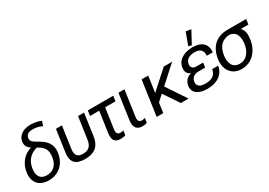

<svg xmlns="http://www.w3.org/2000/svg" viewBox="12 -1684 3614 2581"><g transform="rotate(-30 1819.0 -393.5)"><path d="M259.3 14.6C410.6 14.6 524.4 -85 546.9 -244.1C566.9 -383.8 491.2 -453.6 397 -505.4C356.4 -527.3 329.6 -546.4 314.9 -562C302.7 -577.1 296.9 -593.8 299.8 -614.3C307.6 -668.9 343.3 -689.5 410.6 -689.5C464.8 -689.5 513.2 -675.8 553.7 -655.3L576.7 -725.1C540.5 -746.6 468.8 -758.3 411.1 -759.3C307.1 -758.8 218.3 -707 205.6 -617.2C195.8 -554.2 226.1 -517.1 267.6 -488.8C148.9 -454.1 68.8 -356.4 50.8 -229C28.3 -72.3 116.2 14.6 259.3 14.6ZM410.6 -394.5C450.7 -355.5 462.4 -309.1 451.7 -231.9C435.5 -121.1 371.1 -58.1 268.6 -58.1C167.5 -58.6 128.4 -127.9 143.6 -231.4C160.2 -350.6 231.4 -423.3 336.4 -449.7C366.2 -433.1 392.6 -415.5 410.6 -394.5Z M824.2 9.8C958 9.8 1049.8 -42.5 1072.3 -197.3L1121.1 -539.1H1027.8L979 -199.7C966.8 -111.8 924.8 -65.4 835 -65.4C743.7 -65.4 716.3 -114.3 729.5 -204.6L777.3 -539.1H684.6L635.7 -197.3C613.8 -43 690.9 9.8 824.2 9.8Z M1168 -459H1310.1L1264.2 -138.2C1249.5 -33.7 1283.7 14.2 1371.1 14.2C1395.5 14.2 1432.1 9.8 1448.7 2.4L1459 -67.9C1444.3 -62.5 1427.7 -59.1 1412.1 -59.1C1363.3 -59.1 1349.6 -89.4 1357.4 -144.5L1402.3 -459H1562.5L1574.2 -539.1H1179.7Z M1711.9 14.2C1736.8 14.2 1763.7 10.3 1783.2 2.4L1793.5 -67.9C1777.3 -63 1762.2 -59.1 1745.6 -59.1C1697.3 -59.1 1683.6 -89.8 1691.4 -144.5L1748 -539.1H1654.8L1598.1 -143.1C1583 -38.6 1625.5 14.2 1711.9 14.2Z M2487.8 -539.1H2358.9L2080.6 -288.6L2116.7 -539.1H2014.6L1937.5 0H2039.6L2061.5 -153.3L2152.8 -236.3L2312.5 0H2432.1L2229 -304.7Z M2718.8 15.1C2867.7 15.1 2978 -53.7 2997.6 -184.1H2905.3C2888.7 -94.2 2832 -60.1 2731.4 -60.1C2647.5 -60.1 2603 -92.8 2611.8 -155.3C2621.1 -222.2 2668.5 -248.5 2733.4 -248.5H2833.5L2844.2 -321.3L2743.7 -320.8C2694.3 -320.3 2656.2 -342.3 2664.1 -400.4C2673.3 -462.9 2725.1 -499 2813 -499C2901.4 -499 2939.9 -452.6 2932.1 -375.5H3023.9C3040 -510.7 2949.7 -570.8 2824.2 -570.8C2698.7 -570.8 2584.5 -520 2567.9 -401.4C2557.6 -332.5 2583.5 -300.3 2631.8 -280.3C2571.3 -262.7 2523.4 -219.7 2513.7 -150.4C2497.1 -36.1 2595.2 15.1 2718.8 15.1ZM2827.6 -597.7 2930.7 -788.6 2849.6 -801.8 2780.3 -610.4Z M3253.4 14.6C3418 14.6 3524.9 -113.8 3546.9 -267.6C3559.1 -351.1 3556.2 -406.7 3508.3 -459H3626L3637.7 -539.1H3350.6C3167 -539.1 3064.5 -433.1 3039.6 -258.8C3017.6 -107.4 3096.7 14.6 3253.4 14.6ZM3264.2 -60.5C3145.5 -60.5 3120.1 -164.6 3134.8 -267.1C3151.9 -385.7 3218.8 -467.3 3337.9 -467.3C3446.8 -455.6 3463.9 -351.6 3450.2 -257.3C3436 -157.2 3377.9 -60.5 3264.2 -60.5Z"/></g></svg>

Font: Winston
Style: Italic
Weight: 400
Italic angle: -8.13011°
Designer: Vernon Adams, Kim Jin-seong, David Berlow, Cristiano Sobral
Foundry: The Winston Project Authors
Version: Version 3.004